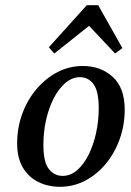

<svg xmlns="http://www.w3.org/2000/svg" viewBox="-20 -707 506 739"><path d="M211 12Q165 12 127.5 -6.5Q90 -25 68 -62Q46 -99 46 -155Q46 -215 65.5 -268.5Q85 -322 120 -363.5Q155 -405 200.5 -429Q246 -453 299 -453Q368 -453 414 -411Q460 -369 460 -285Q460 -226 441 -172.5Q422 -119 388 -77.5Q354 -36 308.5 -12Q263 12 211 12ZM221 -30Q252 -30 277.5 -52.5Q303 -75 321.5 -112.5Q340 -150 350 -196Q360 -242 360 -290Q360 -356 340 -383Q320 -410 288 -410Q258 -410 232 -388Q206 -366 187 -329Q168 -292 157.5 -246Q147 -200 147 -150Q147 -83 168 -56.5Q189 -30 221 -30ZM423 -501 298 -634H356L189 -501L168 -525L314 -687H358L451 -522Z"/></svg>

Font: Lisu Bosa
Style: Bold Italic
Weight: 700
Italic angle: -19°
Designer: David Morse, Annie Olsen, Victor Gaultney, Frank Grießhammer (Latin)
Foundry: SIL International
Version: Version 2.000